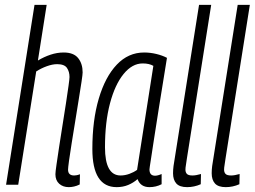

<svg xmlns="http://www.w3.org/2000/svg" viewBox="-20 -760 1048 790"><path d="M260 -62Q260 -38 285 -38Q289 -38 295 -39Q301 -40 309 -43L308 -1Q296 5 284.5 7.5Q273 10 263 10Q239 10 223.5 -4Q208 -18 208 -43Q208 -52 212.5 -83Q217 -114 223.5 -157Q230 -200 237.5 -246.5Q245 -293 251.5 -335.5Q258 -378 262 -407Q266 -436 266 -443Q266 -465 255.5 -480.5Q245 -496 215 -496Q196 -496 172.5 -487.5Q149 -479 129 -466L55 0H5L122 -740H172L136 -511Q161 -526 188 -535Q215 -544 242 -544Q283 -544 301.5 -521Q320 -498 320 -462Q320 -454 315.5 -424Q311 -394 304 -351Q297 -308 289.5 -261Q282 -214 275 -171.5Q268 -129 264 -99Q260 -69 260 -62Z M595 10Q558 10 546 -23Q529 -8 507.5 1Q486 10 460 10Q360 10 360 -147Q360 -265 386.5 -354.5Q413 -444 460.5 -494Q508 -544 573 -544Q598 -544 623 -538Q648 -532 667 -522Q647 -399 634 -317.5Q621 -236 613.5 -186.5Q606 -137 602 -111Q598 -85 596.5 -75.5Q595 -66 595 -63Q595 -37 618 -37Q629 -37 645 -44V-2Q622 10 595 10ZM544 -61 611 -489Q594 -499 567 -499Q524 -499 488.5 -455.5Q453 -412 432.5 -334.5Q412 -257 412 -154Q412 -38 476 -38Q494 -38 512 -44.5Q530 -51 544 -61Z M799 -740H849L749 -108Q747 -92 745 -81Q743 -70 743 -62Q743 -51 749 -44.5Q755 -38 772 -38Q786 -38 807 -44L806 -2Q779 10 750 10Q719 10 705.5 -5Q692 -20 692 -47Q692 -54 692.5 -62Q693 -70 694 -77Z M958 -740H1008L908 -108Q906 -92 904 -81Q902 -70 902 -62Q902 -51 908 -44.5Q914 -38 931 -38Q945 -38 966 -44L965 -2Q938 10 909 10Q878 10 864.5 -5Q851 -20 851 -47Q851 -54 851.5 -62Q852 -70 853 -77Z"/></svg>

Font: Georama Condensed Light
Style: Italic
Weight: 300
Width: 3
Italic angle: -9°
Designer: Jean-Baptiste Levee
Foundry: Production Type
Version: Version 1.000